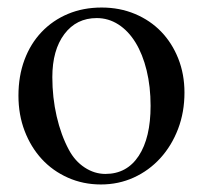

<svg xmlns="http://www.w3.org/2000/svg" viewBox="-20 -480 540 510"><path d="M250 -460Q298 -460 338.5 -443Q379 -426 408 -396Q437 -366 453.5 -324.5Q470 -283 470 -234Q470 -182 453 -137.5Q436 -93 406 -60Q376 -27 335.5 -8.5Q295 10 248 10Q201 10 160.5 -8Q120 -26 91 -57.5Q62 -89 45.5 -132Q29 -175 29 -226Q29 -278 45 -321Q61 -364 90.5 -395Q120 -426 160.5 -443Q201 -460 250 -460ZM237 -432Q183 -432 151 -389.5Q119 -347 119 -275Q119 -221 130.5 -171Q142 -121 163 -82Q179 -52 205 -35Q231 -18 260 -18Q317 -18 348.5 -66Q380 -114 380 -199Q380 -250 369.5 -293Q359 -336 340 -367Q321 -398 294.5 -415Q268 -432 237 -432Z"/></svg>

Font: Klingon pIqaD Mandel
Style: Regular
Weight: 400
Width: 0
Designer: Mike Neff (qa'vaj)
Foundry: Mike Neff and Michael Everson
Version: Version 2.003